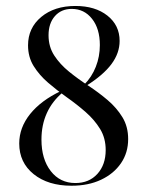

<svg xmlns="http://www.w3.org/2000/svg" viewBox="-20 -602 488 634"><path d="M216.1 11.3Q138.7 11.3 91.1 -27Q43.5 -65.3 43.5 -128.2Q43.5 -180.6 79.4 -225.4Q115.3 -270.2 181.5 -301.6L187.1 -296.8Q152.4 -267.7 134.7 -228.6Q116.9 -189.5 116.9 -141.1Q116.9 -76.6 147.6 -37.1Q178.2 2.4 229 2.4Q274.2 2.4 301.6 -27.8Q329 -58.1 329 -106.5Q329 -146 310.5 -176.2Q291.9 -206.5 262.9 -231.9Q233.9 -257.3 200.8 -280.6Q167.7 -304 138.7 -329Q109.7 -354 91.1 -383.9Q72.6 -413.7 72.6 -452.4Q72.6 -509.7 116.1 -546Q159.7 -582.3 229 -582.3Q294.4 -582.3 334.7 -550.4Q375 -518.5 375 -466.9Q375 -426.6 348 -390.3Q321 -354 264.5 -318.5L258.1 -322.6Q283.1 -347.6 296.4 -381.5Q309.7 -415.3 309.7 -453.2Q309.7 -507.3 283.9 -539.9Q258.1 -572.6 216.9 -572.6Q182.3 -572.6 161.3 -548.8Q140.3 -525 140.3 -485.5Q140.3 -447.6 159.3 -418.5Q178.2 -389.5 208.1 -365.3Q237.9 -341.1 271.8 -319Q305.6 -296.8 335.5 -271.4Q365.3 -246 384.3 -214.9Q403.2 -183.9 403.2 -142.7Q403.2 -97.6 379.4 -62.9Q355.6 -28.2 313.7 -8.5Q271.8 11.3 216.1 11.3Z"/></svg>

Font: Playfair 144pt
Style: Regular
Weight: 400
Designer: Claus Eggers Sørensen
Foundry: Claus Eggers Sørensen
Version: Version 2.001;gftools[0.9.30]